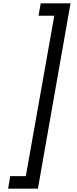

<svg xmlns="http://www.w3.org/2000/svg" viewBox="-20 -954 463 1160"><path d="M406 -934 209 186H29L42 110H136L308 -859H213L226 -934Z"/></svg>

Font: SVN-Poppins
Style: Italic
Weight: 400
Italic angle: -10°
Designer: Ninad Kale (Devanagari), Jonny Pinhorn (Latin)
Foundry: Indian Type Foundry
Version: Version 3.002 2017; ttfautohint (v1.8.3)